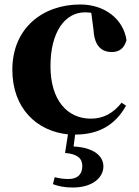

<svg xmlns="http://www.w3.org/2000/svg" viewBox="-20 -583 619 856"><path d="M397 -449C401 -375 436 -351 478 -351C512 -351 534 -368 544 -404C531 -494 451 -563 338 -563C171 -563 35 -458 35 -272C35 -99 145 2 283 16L270 99C323 103 347 122 347 157C347 194 326 215 286 215C265 215 247 213 224 207L216 238C242 248 270 253 305 253C393 253 441 208 441 159C441 115 402 75 308 70L315 17C424 17 496 -29 542 -112L522 -125C486 -80 443 -54 385 -54C278 -54 205 -139 205 -288C205 -441 270 -528 359 -528C368 -528 377 -527 387 -526Z"/></svg>

Font: Noto Serif TC Black
Style: Regular
Weight: 900
Version: Version 1.001;PS 1.001;hotconv 16.6.54;makeotf.lib2.5.65590